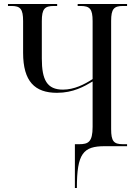

<svg xmlns="http://www.w3.org/2000/svg" viewBox="-20 -734 689 964"><path d="M356 210H366C366 36 398 0 506 0H618V-10H597C551 -10 538 -25 538 -86V-629C538 -689 552 -704 597 -704H618V-714H370V-704H385C431 -704 445 -689 445 -628V-337C404 -310 352 -284 296 -284C216 -284 190 -333 190 -440V-628C190 -689 204 -704 250 -704H267V-714H20V-704H38C82 -704 96 -689 96 -628V-469C96 -325 155 -268 266 -268C348 -268 403 -300 445 -325V-97C445 -21 423 -10 378 -10H356Z"/></svg>

Font: Noto Serif Display Condensed
Style: Regular
Weight: 400
Width: 3
Designer: Monotype Design Team
Foundry: Monotype Imaging Inc.
Version: Version 2.009